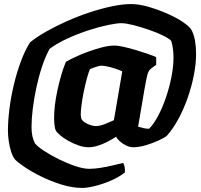

<svg xmlns="http://www.w3.org/2000/svg" viewBox="-20 -724 988 944"><path d="M385 200Q335 200 281 183Q227 166 179 142Q131 118 97 94.5Q63 71 53 59Q42 45 34.5 21Q27 -3 23 -30.5Q19 -58 19 -80Q19 -130 26.5 -189.5Q34 -249 48.5 -309Q63 -369 83 -423Q103 -477 128 -516Q160 -542 206.5 -568.5Q253 -595 308 -619.5Q363 -644 420.5 -663Q478 -682 530.5 -693Q583 -704 625 -704Q663 -704 710 -690.5Q757 -677 802.5 -657Q848 -637 881 -614.5Q914 -592 923 -574Q934 -552 939 -523Q944 -494 944 -459Q944 -410 933 -354Q922 -298 902.5 -242.5Q883 -187 857 -139Q831 -91 800 -56Q789 -47 760 -33.5Q731 -20 697 -10Q663 0 636 0Q618 0 600.5 -8.5Q583 -17 569.5 -29Q556 -41 551 -52Q533 -40 510 -28Q487 -16 462.5 -8Q438 0 415 0Q391 0 364.5 -9.5Q338 -19 314.5 -32.5Q291 -46 275 -59.5Q259 -73 255 -82Q250 -89 248 -108.5Q246 -128 246 -146Q246 -173 250 -207Q254 -241 262 -278.5Q270 -316 280.5 -352.5Q291 -389 304 -420Q319 -429 347.5 -442.5Q376 -456 411 -469Q446 -482 481 -491Q516 -500 544 -500Q559 -500 586.5 -494Q614 -488 646 -478.5Q678 -469 705.5 -459.5Q733 -450 748 -443V-405Q728 -392 718.5 -383Q709 -374 704 -354Q699 -334 691 -289L659 -101Q671 -98 684 -94.5Q697 -91 713 -91Q736 -114 757.5 -154.5Q779 -195 796 -245Q813 -295 823 -346Q833 -397 833 -441Q833 -464 830 -485.5Q827 -507 822 -523Q811 -535 780 -550Q749 -565 709.5 -578.5Q670 -592 634 -601Q598 -610 577 -610Q554 -610 510.5 -601Q467 -592 415 -575Q363 -558 312.5 -535Q262 -512 224 -484Q203 -446 186.5 -396Q170 -346 158.5 -292Q147 -238 141 -188.5Q135 -139 135 -101Q135 -75 139 -55.5Q143 -36 152 -19Q165 -3 197 18Q229 39 269.5 59Q310 79 350 92.5Q390 106 419 106Q445 106 475.5 101Q506 96 535.5 89Q565 82 586 77Q590 86 592.5 96Q595 106 594 124Q563 148 523 165Q483 182 445.5 191Q408 200 385 200ZM452 -104Q465 -104 481 -109Q497 -114 512.5 -121Q528 -128 540 -133L581 -373Q567 -380 547 -386.5Q527 -393 508.5 -397Q490 -401 480 -401Q471 -401 461 -398Q451 -395 441 -391.5Q431 -388 422 -384Q415 -367 407 -337.5Q399 -308 392 -274Q385 -240 381 -209.5Q377 -179 377 -161Q377 -157 378 -151Q379 -145 380 -140Q385 -130 398 -121.5Q411 -113 426.5 -108.5Q442 -104 452 -104Z"/></svg>

Font: Texturina 12pt Black
Style: Italic
Weight: 900
Italic angle: -11°
Designer: Guillermo Torres Carreño
Foundry: Omnibus-Type
Version: Version 1.002